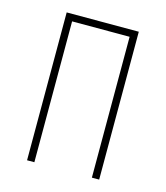

<svg xmlns="http://www.w3.org/2000/svg" viewBox="-86 -594 571 661"><g transform="rotate(15 199.5 -263.5)"><path d="M71 0V-527H328V0H302V-502H97V0Z"/></g></svg>

Font: Noto Sans ExtraCondensed Thin
Style: Regular
Weight: 100
Width: 2
Designer: Monotype Design Team
Foundry: Monotype Imaging Inc.
Version: Version 2.013; ttfautohint (v1.8.4.7-5d5b)